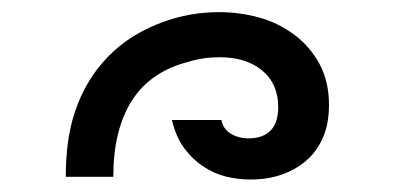

<svg xmlns="http://www.w3.org/2000/svg" viewBox="-20 -905 642 312"><path d="M386.7 -613.3Q366.2 -613.3 346.7 -618.2Q327.1 -623 309.1 -635.3Q292.5 -646.5 279.3 -664.3Q266.1 -682.1 259.3 -710H339.8Q342.3 -695.8 354.7 -688Q367.2 -680.2 384.3 -680.2Q409.2 -680.2 421.9 -695.3Q432.1 -708 432.1 -731Q432.1 -769.5 404.8 -791.5Q378.9 -812 336.9 -812Q312 -812 289.6 -805.7L288.6 -805.2Q225.1 -789.6 194.6 -741.9Q164.1 -694.3 164.1 -617.7H86.9Q86.9 -676.3 100.3 -718.8Q113.8 -761.2 138.7 -793.5Q165 -827.1 199.5 -847.7Q233.9 -868.2 273.4 -877.9Q303.7 -885.3 335.4 -885.3Q369.1 -885.3 400.4 -876.7Q431.6 -868.2 457.5 -849.1Q482.9 -830.6 498.8 -801.8Q514.6 -772.9 514.6 -734.4Q514.6 -705.6 505.9 -684.1Q497.1 -662.6 481.9 -647.9Q465.3 -631.8 441.4 -622.6Q417.5 -613.3 386.7 -613.3Z"/></svg>

Font: Vazir Code Hack
Style: Code-Hack
Weight: 400
Foundry: DejaVu fonts team - Redesigned by Saber Rastikerdar
Version: Version 1.1.2